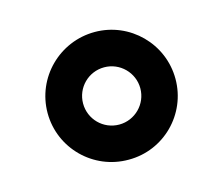

<svg xmlns="http://www.w3.org/2000/svg" viewBox="-61 -810 581 500"><g transform="rotate(-15 229.5 -560.0)"><path d="M230 -388.2C324.7 -387.7 401.9 -464.8 401.9 -560.1C401.9 -655.3 324.7 -732.4 230 -732.4C134.8 -732.4 57.1 -655.3 57.1 -560.1C57.1 -464.8 134.8 -387.7 230 -388.2ZM230 -482.9C187 -482.9 152.8 -517.6 152.8 -560.1C152.8 -602.5 187 -637.2 230 -637.2C272.5 -637.2 307.1 -602.5 307.1 -560.1C307.1 -517.6 272.5 -482.9 230 -482.9Z"/></g></svg>

Font: Raveo SemiBold
Style: Regular
Weight: 600
Designer: Jakub Foglar, Rasmus Andersson (Inter)
Foundry: Jakubfoglar.com
Version: Version 1.100;Glyphs 3.2.3 (3260)